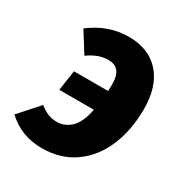

<svg xmlns="http://www.w3.org/2000/svg" viewBox="-171 -656 742 780"><g transform="rotate(30 199.5 -266.5)"><path d="M412 -327Q412 -228 379 -150Q346 -72 282.5 -27Q219 18 131 18Q35 18 -33 -45L49 -137Q70 -120 89 -112.5Q108 -105 131 -105Q168 -105 196.5 -132.5Q225 -160 237 -223H75L89 -318H249Q250 -331 250 -348Q250 -390 234.5 -409Q219 -428 188 -428Q164 -428 142 -420Q120 -412 94 -394L35 -488Q117 -551 213 -551Q307 -551 359.5 -492Q412 -433 412 -327Z"/></g></svg>

Font: Fira Sans Condensed ExtraBold
Style: Italic
Weight: 800
Width: 3
Italic angle: -8°
Designer: bBox Type GmbH & Carrois Corporate GbR & Edenspiekermann AG
Foundry: bBox Type GmbH & Carrois Corporate GbR & Edenspiekermann AG
Version: Version 4.301